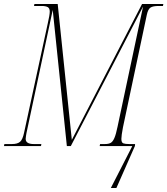

<svg xmlns="http://www.w3.org/2000/svg" viewBox="-35 -734 841 965"><path d="M-15 0 -13 -10H25Q53 -10 66 -21.5Q79 -33 86 -67L205 -616Q215 -659 215 -676Q215 -693 204.5 -698.5Q194 -704 174 -704H136L138 -714H255L326 -31L679 -714H786L784 -704H762Q734 -704 721.5 -696Q709 -688 703 -660L583 -94Q579 -73 577 -58.5Q575 -44 575 -36Q575 -17 585 -13.5Q595 -10 614 -10H644L643 0L550 211H522L630 0H466L468 -10H492Q511 -10 521.5 -16Q532 -22 540 -40.5Q548 -59 556 -98L684 -701L321 0H301L230 -684L98 -65Q97 -57 95.5 -50Q94 -43 94 -36Q94 -10 135 -10H173L171 0Z"/></svg>

Font: Noto Serif Display ExtraCondensed Thin
Style: Italic
Weight: 100
Width: 2
Italic angle: -12°
Designer: Monotype Design Team
Foundry: Monotype Imaging Inc.
Version: Version 2.009